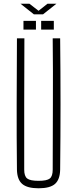

<svg xmlns="http://www.w3.org/2000/svg" viewBox="-20 -1006 414 1031"><path d="M187 5Q126 5 99 -18.5Q72 -42 71 -95Q69 -274 69.5 -447.5Q70 -621 71 -800H111Q110 -621 110 -447.5Q110 -274 110 -95Q110 -60 126 -47.5Q142 -35 187 -35Q232 -35 247.5 -47.5Q263 -60 263 -95Q263 -274 264 -447.5Q265 -621 263 -800H303Q305 -621 305 -447.5Q305 -274 303 -95Q302 -42 275.5 -18.5Q249 5 187 5ZM201 -847V-894H269V-847ZM106 -847V-894H173V-847ZM90 -986H138L187 -948L235 -986H283L211 -929H162Z"/></svg>

Font: Big Shoulders Text Thin
Style: Regular
Weight: 100
Designer: Patric King
Foundry: XO Type Co
Version: Version 1.000; ttfautohint (v1.8.2)